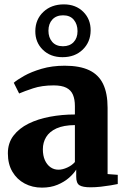

<svg xmlns="http://www.w3.org/2000/svg" viewBox="-20 -847 574 878"><path d="M172 11Q128 11 92.8 -7.8Q57.5 -26.5 36.8 -61.5Q16 -96.5 16 -146Q16 -193 41.5 -226.5Q67 -260 110.2 -281.5Q153.5 -303 208.5 -313.2Q263.5 -323.5 322.5 -323.5V-362Q322.5 -392.5 313.5 -413.8Q304.5 -435 283.2 -445.8Q262 -456.5 225.5 -456.5Q171.5 -456.5 131 -443Q90.5 -429.5 67.5 -419.5L43 -468.5Q57.5 -481.5 90.2 -500Q123 -518.5 170.5 -532.5Q218 -546.5 276 -546.5Q344.5 -546.5 387.8 -526Q431 -505.5 451.5 -463Q472 -420.5 472 -354V-51L518.5 -47.5V-5.5Q507.5 -3 486.5 0.5Q465.5 4 441 6.8Q416.5 9.5 394 9.5Q358.5 9.5 343.5 0.2Q328.5 -9 328.5 -39V-71.5Q317.5 -53.5 295.8 -34.2Q274 -15 242.8 -2Q211.5 11 172 11ZM247.5 -71Q266 -71 287.5 -80.8Q309 -90.5 322.5 -106V-275Q270.5 -274.5 238.2 -259.8Q206 -245 191 -220.2Q176 -195.5 176 -164.5Q176 -135.5 185.2 -114.8Q194.5 -94 210.5 -82.5Q226.5 -71 247.5 -71ZM266 -585.5Q210.5 -585.5 175.8 -619.5Q141 -653.5 141.5 -705Q142 -758.5 178.5 -792.8Q215 -827 272 -827Q326.5 -827 360.8 -793Q395 -759 394.5 -707.5Q394 -654.5 358.2 -620Q322.5 -585.5 266 -585.5ZM268 -635.5Q298.5 -635.5 316.5 -654.2Q334.5 -673 334.5 -704.5Q334.5 -736 317.5 -756.5Q300.5 -777 268.5 -777Q237.5 -777 219.5 -757.8Q201.5 -738.5 201.5 -706.5Q201.5 -675.5 218.8 -655.5Q236 -635.5 268 -635.5Z"/></svg>

Font: Merriweather 72pt ExtraBold
Style: Regular
Weight: 800
Version: Version 2.100